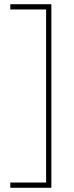

<svg xmlns="http://www.w3.org/2000/svg" viewBox="-20 -734 350 912"><path d="M29 133V158H224V-714H29V-689H199V133Z"/></svg>

Font: Noto Sans Ethiopic SemiCondensed Thin
Style: Regular
Weight: 100
Width: 4
Designer: Monotype Design Team
Foundry: Monotype Imaging Inc.
Version: Version 2.102